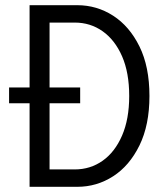

<svg xmlns="http://www.w3.org/2000/svg" viewBox="-20 -720 640 740"><path d="M94 0V-322H15V-383H94V-700H277.7Q353 -700 416 -659.5Q479 -619 517.5 -541Q556 -463 556 -350Q556 -238 517.5 -159.5Q479 -81 415.9 -40.5Q352.9 0 278 0ZM171 -67H268Q328.2 -67 375.6 -100.5Q423 -134 450.5 -197.6Q478 -261.2 478 -350Q478 -440 450.5 -503Q423 -566 375.6 -599.5Q328.2 -633 268 -633H171V-383H289V-322H171Z"/></svg>

Font: Red Hat Mono
Style: Regular
Weight: 300
Monospace: yes
Designer: Pentagram, MCKL
Foundry: Pentagram, MCKL
Version: Version 1.023